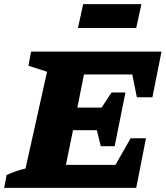

<svg xmlns="http://www.w3.org/2000/svg" viewBox="-55 -906 799 926"><path d="M-35 0 -23 -62Q-1 -72 21.5 -80Q44 -88 68 -93L172 -560L82 -589L95 -657H724L680 -437H605L583 -547H350L318 -387H435L483 -460H550L498 -201H431L412 -278H297L263 -111H502L575 -239H649L602 0ZM321 -771 346 -886H627L602 -771Z"/></svg>

Font: Piazzolla SC ExtraBold
Style: Italic
Weight: 800
Italic angle: -11.3°
Designer: Juan Pablo del Peral
Foundry: Huerta Tipografica
Version: Version 1.330